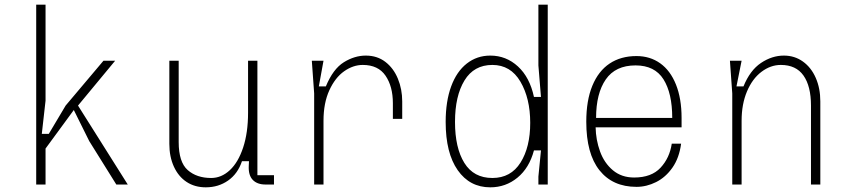

<svg xmlns="http://www.w3.org/2000/svg" viewBox="-20 -790 3640 822"><path d="M175 -770V-359L159 -217H189L261 -338L423 -530H473L314 -338L527 0H478L362 -186L296 -319L175 -154V0H135V-770Z M705 -174V-530H745V-182Q745 -96 783.5 -62Q822 -28 884 -28Q928 -28 964 -61.5Q1000 -95 1021 -158.5Q1042 -222 1042 -307V-530H1082V-40H1153V0H1117Q1081 0 1062 -20Q1043 -40 1045 -80L1046 -100H1016Q998 -46 956.5 -17Q915 12 861 12Q814 12 779 -11Q744 -34 724.5 -76.5Q705 -119 705 -174Z M1325 -390 1315 -530H1365L1345 -420H1375Q1406 -495 1452 -523.5Q1498 -552 1546 -552Q1595 -552 1630 -525Q1665 -498 1683.5 -453Q1702 -408 1702 -356V-281H1662V-348Q1662 -420 1630.5 -466Q1599 -512 1533 -512Q1492 -512 1453.5 -485Q1415 -458 1390 -403.5Q1365 -349 1365 -273V0H1325Z M2325 0H2285V-34L2296 -146H2266Q2246 -71 2195.5 -29.5Q2145 12 2079 12Q1991 12 1939.5 -61.5Q1888 -135 1888 -268Q1888 -356 1911.5 -420Q1935 -484 1978.5 -518Q2022 -552 2079 -552Q2147 -552 2197.5 -505.5Q2248 -459 2266 -375H2296L2285 -510V-770H2325ZM2250 -264Q2250 -369 2208 -440.5Q2166 -512 2088 -512Q2009 -512 1968.5 -445.5Q1928 -379 1928 -268Q1928 -157 1968 -92.5Q2008 -28 2088 -28Q2167 -28 2208.5 -94Q2250 -160 2250 -264Z M2490 -269Q2490 -360 2516 -423Q2542 -486 2590 -518Q2638 -550 2705 -550Q2763 -550 2806.5 -519Q2850 -488 2874 -428Q2898 -368 2898 -285V-245H2530Q2531 -191 2549 -141.5Q2567 -92 2604 -61Q2641 -30 2695 -30Q2769 -30 2808 -72Q2847 -114 2856 -175H2896Q2888 -114 2859 -72.5Q2830 -31 2789 -10.5Q2748 10 2705 10Q2603 10 2546.5 -61Q2490 -132 2490 -269ZM2701 -510Q2615 -510 2573.5 -450Q2532 -390 2532 -285H2858Q2858 -391 2820.5 -450.5Q2783 -510 2701 -510Z M3155 -530 3133 -420H3163Q3191 -489 3238 -520.5Q3285 -552 3336 -552Q3382 -552 3417.5 -526.5Q3453 -501 3472.5 -456.5Q3492 -412 3492 -356V0H3452V-338Q3452 -421 3420 -466.5Q3388 -512 3323 -512Q3279 -512 3240 -482.5Q3201 -453 3178 -398.5Q3155 -344 3155 -273V0H3115V-390L3105 -530Z"/></svg>

Font: Fliege Mono Thin
Style: Regular
Weight: 100
Version: Version 0.020;Glyphs 3.3 (3306)